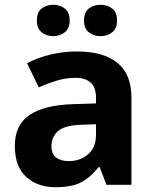

<svg xmlns="http://www.w3.org/2000/svg" viewBox="-20 -772 644 802"><path d="M302 -557Q412 -557 470.5 -509.5Q529 -462 529 -364V0H425L396 -74H392Q357 -30 318 -10Q279 10 211 10Q138 10 90 -32.5Q42 -75 42 -163Q42 -250 103 -291.5Q164 -333 286 -337L381 -340V-364Q381 -407 358.5 -427Q336 -447 296 -447Q256 -447 218 -435.5Q180 -424 142 -407L93 -508Q137 -531 190.5 -544Q244 -557 302 -557ZM323 -251Q251 -249 223 -225Q195 -201 195 -162Q195 -128 215 -113.5Q235 -99 267 -99Q315 -99 348 -127.5Q381 -156 381 -208V-253ZM134 -686Q134 -721 154 -736.5Q174 -752 202 -752Q230 -752 250.5 -736.5Q271 -721 271 -686Q271 -653 250.5 -637Q230 -621 202 -621Q174 -621 154 -637Q134 -653 134 -686ZM331 -686Q331 -721 351 -736.5Q371 -752 400 -752Q428 -752 448.5 -736.5Q469 -721 469 -686Q469 -653 448.5 -637Q428 -621 400 -621Q371 -621 351 -637Q331 -653 331 -686Z"/></svg>

Font: Noto Sans Kayah Li
Style: Bold
Weight: 700
Designer: Monotype Design Team, Sérgio Martins
Foundry: Monotype Imaging Inc.
Version: Version 2.002; ttfautohint (v1.8.4.7-5d5b)